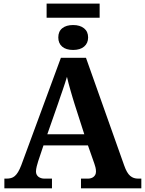

<svg xmlns="http://www.w3.org/2000/svg" viewBox="-20 -1030 793 1050"><path d="M217.8 -234.9 189 -148.9Q185.1 -136.7 180.9 -120.4Q176.8 -104 176.8 -91.8Q176.8 -82 180.7 -74.7Q184.6 -67.4 190.9 -62.7Q197.3 -58.1 205.3 -55.7Q213.4 -53.2 222.2 -53.2H264.2V0H3.9V-53.2H16.1Q29.3 -53.2 40.3 -56.2Q51.3 -59.1 60.8 -67.1Q70.3 -75.2 78.9 -89.4Q87.4 -103.5 96.2 -126L313 -713.9H450.2L659.2 -125Q666.5 -104 674.6 -90.1Q682.6 -76.2 692.1 -68.1Q701.7 -60.1 712.4 -56.6Q723.1 -53.2 734.9 -53.2H752.9V0H422.9V-53.2H461.9Q469.2 -53.2 477.1 -55.4Q484.9 -57.6 491 -62.3Q497.1 -66.9 501 -74.2Q504.9 -81.5 504.9 -91.8Q504.9 -104 502 -115.2Q499 -126.5 496.1 -134.8L460.9 -234.9ZM388.2 -460Q382.8 -477.1 377.2 -495.8Q371.6 -514.6 366 -534.2Q360.4 -553.7 355.2 -573Q350.1 -592.3 346.2 -609.9Q341.8 -594.7 335.9 -576.7Q330.1 -558.6 323.5 -539.6Q316.9 -520.5 310.3 -501.5Q303.7 -482.4 297.9 -464.8L238.8 -295.9H440.9ZM379.9 -893.1Q417.5 -893.1 439.7 -875.2Q461.9 -857.4 461.9 -825.2Q461.9 -793.9 440.2 -775.4Q418.5 -756.8 379.9 -756.8Q341.3 -756.8 320.1 -774.9Q298.8 -793 298.8 -825.2Q298.8 -858.4 320.6 -875.7Q342.3 -893.1 379.9 -893.1ZM524.9 -933.1H234.9V-1010.3H524.9ZM398.9 -771Z"/></svg>

Font: Droid Serif
Style: Bold
Weight: 700
Designer: Monotype Design team
Foundry: Monotype Imaging Inc.
Version: Version 1.03